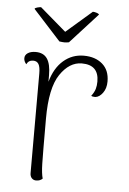

<svg xmlns="http://www.w3.org/2000/svg" viewBox="-52 -734 523 780"><g transform="rotate(5 210.0 -343.5)"><path d="M379 -418Q379 -390 365.5 -371.5Q352 -353 336 -351H332Q323 -351 318 -354Q330 -370 334 -383.5Q338 -397 338 -414Q338 -482 269 -482Q218 -482 180.5 -426.5Q143 -371 143 -246Q143 -102 144 -62Q145 -22 151 -2Q141 8 125 8Q114 8 107 0.5Q100 -7 100 -20V-426Q100 -453 93 -464.5Q86 -476 71 -476Q52 -476 44 -459Q34 -470 34 -483Q34 -496 46 -504Q58 -512 78 -512Q110 -512 125 -490Q140 -468 140 -423V-396Q156 -453 191.5 -483.5Q227 -514 274 -514Q321 -514 350 -489Q379 -464 379 -418ZM190 -604 295 -695Q301 -695 309.5 -692.5Q318 -690 321 -686L209 -563Q199 -561 191 -561Q184 -561 170 -563L58 -686Q59 -690 68.5 -692.5Q78 -695 84 -695Z"/></g></svg>

Font: Arima Madurai ExtraLight
Style: Regular
Weight: 275
Designer: Joana Correia and Natanael Gama
Foundry: NDISCOVER
Version: Version 1.020